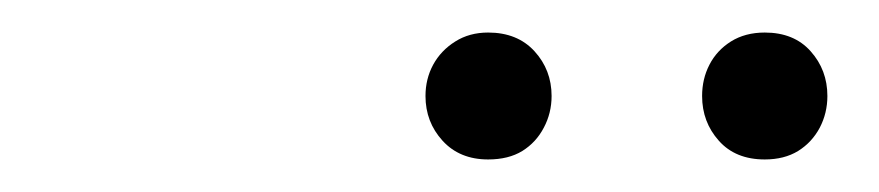

<svg xmlns="http://www.w3.org/2000/svg" viewBox="-20 -657 540 118"><path d="M280 -559Q262.5 -559 252 -570.5Q241.5 -582 241.5 -598Q241.5 -608.5 246.2 -617.2Q251 -626 259.8 -631.5Q268.5 -637 280 -637Q298 -637 308.5 -625.5Q319 -614 319 -598Q319 -587.5 314.2 -578.5Q309.5 -569.5 301 -564.2Q292.5 -559 280 -559ZM450 -559Q432 -559 421.8 -570.5Q411.5 -582 411.5 -598Q411.5 -608.5 416 -617.2Q420.5 -626 429.2 -631.5Q438 -637 450 -637Q468 -637 478.2 -625.5Q488.5 -614 488.5 -598Q488.5 -587.5 483.8 -578.5Q479 -569.5 470.5 -564.2Q462 -559 450 -559Z"/></svg>

Font: Newsreader 16pt 16pt ExtraLight
Style: Italic
Weight: 250
Italic angle: -17°
Version: Version 1.003